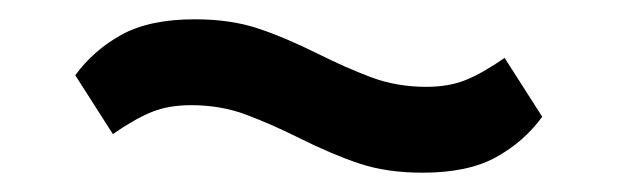

<svg xmlns="http://www.w3.org/2000/svg" viewBox="-20 -405 640 199"><path d="M418 -226Q381 -226 352.5 -235.5Q324 -245 290 -262Q262 -276 235.5 -286Q209 -296 178 -296Q155 -296 137.5 -289Q120 -282 97 -266L58 -327Q77 -353 106 -369Q135 -385 182 -385Q219 -385 247.5 -375.5Q276 -366 310 -349Q338 -335 364.5 -325Q391 -315 422 -315Q445 -315 462.5 -322Q480 -329 503 -345L542 -284Q523 -258 494 -242Q465 -226 418 -226Z"/></svg>

Font: IBM Plex Arabic Medium
Style: Regular
Weight: 500
Designer: Mike Abbink, Paul van der Laan, Pieter van Rosmalen, Wael Morcos, Khajak Apelian
Foundry: Bold Monday
Version: Version 1.0